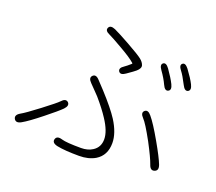

<svg xmlns="http://www.w3.org/2000/svg" viewBox="-127 -917 1254 1117"><g transform="rotate(20 500.0 -359.0)"><path d="M462 26Q374 26 325 16Q289 8 295 -16Q302 -41 337 -30Q366 -21 457 -21Q499 -21 528 -40Q567 -65 567 -114.5Q567 -164 522 -232Q493 -277 443 -335Q431 -348 419 -360L384 -396Q359 -421 376 -438Q394 -455 418 -428L463 -380Q539 -297 573 -244Q619 -171 619 -110Q619 -33 561 2Q520 26 462 26ZM82 -44Q51 -26 38 -48Q26 -70 57 -88Q83 -102 160.5 -161Q238 -220 252 -235Q276 -262 294 -246Q311 -229 286 -203Q261 -178 193 -124Q118 -64 82 -44ZM905 -43Q880 -34 869 -68Q856 -106 811 -191Q759 -286 738 -307Q713 -333 730 -349Q748 -365 771 -337Q801 -302 854 -209Q902 -125 917 -86Q930 -52 905 -43ZM556 -518Q527 -497 514 -515Q502 -534 532 -553Q544 -561 568 -582Q572 -585 568 -588Q540 -613 473 -651Q409 -688 389 -697Q356 -711 365 -731Q374 -752 407 -738Q438 -724 506 -686Q581 -644 601 -628Q620 -613 626 -595Q632 -577 608 -556Q598 -547 556 -518ZM820 -508Q801 -499 786 -532Q770 -567 742 -606Q721 -635 738 -647Q754 -658 775 -629Q807 -584 824 -550Q840 -517 820 -508ZM929 -546Q910 -537 894 -569Q867 -622 850 -643Q828 -671 844 -683Q859 -695 881 -667Q916 -620 932 -588Q948 -556 929 -546Z"/></g></svg>

Font: Resource Han Rounded KR Light
Style: Regular
Weight: 300
Designer: Cyano Hao (round all glyphs); Ryoko NISHIZUKA 西塚涼子 (kana, bopomofo & ideographs); Paul D. Hunt (Latin, Greek & Cyrillic)
Foundry: Cyano Hao
Version: 0.990